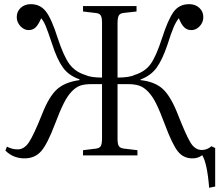

<svg xmlns="http://www.w3.org/2000/svg" viewBox="-20 -743 1055 918"><path d="M980 154.8Q970.7 37.1 946.8 -1Q927.7 14.2 899.9 14.2Q857.4 14.2 830.8 -18.6Q804.2 -51.3 767.1 -150.9Q744.6 -211.4 726.8 -247.3Q709 -283.2 688.2 -304.7Q667.5 -326.2 645.5 -333.5Q623.5 -340.8 590.8 -340.8H542V-79.1Q542 -53.7 548.6 -43.9Q555.2 -34.2 575.2 -32.2L637.2 -24.9V0H377V-24.9L437 -32.2Q455.6 -34.2 461.7 -44.4Q467.8 -54.7 467.8 -82V-340.8H418Q385.7 -340.8 364.7 -334Q343.8 -327.1 323.2 -305.9Q302.7 -284.7 284.7 -248.8Q266.6 -212.9 243.2 -150.9Q206.5 -53.7 176.5 -19.8Q146.5 14.2 97.2 14.2Q43 14.2 5.9 -22.9L13.2 -42Q37.1 -28.8 64.9 -28.8Q95.7 -28.8 118.4 -62.7Q141.1 -96.7 182.1 -199.2Q214.4 -281.7 252.7 -316.2Q291 -350.6 359.9 -359.9V-363.8Q308.1 -381.8 280.3 -420.9Q252.4 -460 229 -533.2Q208.5 -594.7 198.5 -618.7Q188.5 -642.6 176.8 -655.8Q164.6 -626.5 151.1 -612.8Q137.7 -599.1 117.2 -599.1Q95.2 -599.1 77.6 -617.9Q60.1 -636.7 60.1 -661.1Q60.1 -688 79.1 -705.6Q98.1 -723.1 127 -723.1Q172.4 -723.1 199.5 -688.2Q226.6 -653.3 255.9 -561Q284.2 -474.6 311.8 -437Q339.4 -399.4 387.2 -384.8Q413.1 -372.1 467.8 -372.1V-633.8Q467.8 -660.2 461.2 -669.9Q454.6 -679.7 435.1 -681.2L377 -688V-713.9H632.8V-688L571.8 -681.2Q554.2 -679.7 548.1 -668.9Q542 -658.2 542 -630.9V-372.1Q598.1 -372.1 624 -384.8Q672.9 -399.9 699.5 -436Q726.1 -472.2 754.9 -561Q783.2 -648.9 809.8 -686Q836.4 -723.1 884.8 -723.1Q913.6 -723.1 932.9 -705.6Q952.1 -688 952.1 -661.1Q952.1 -636.2 934.8 -617.7Q917.5 -599.1 895 -599.1Q874 -599.1 860.4 -612.8Q846.7 -626.5 835 -655.8Q822.3 -640.6 810.8 -614.3Q799.3 -587.9 780.8 -529.8Q756.8 -458.5 729.5 -420.2Q702.1 -381.8 651.9 -362.8V-359.9Q719.7 -352.5 757.6 -318.4Q795.4 -284.2 829.1 -199.2Q869.6 -95.7 891.1 -60.8Q912.6 -25.9 944.8 -25.9Q970.2 -25.9 991.2 -43.9L1008.8 -35.2V148.9Z"/></svg>

Font: Literata Light
Style: Regular
Weight: 300
Designer: Latin by Veronika Burian and Jose Scaglione. Greek by Irene Vlachou. Cyrillic by Vera Evstafieva.
Foundry: TypeTogether
Version: Version 3.021